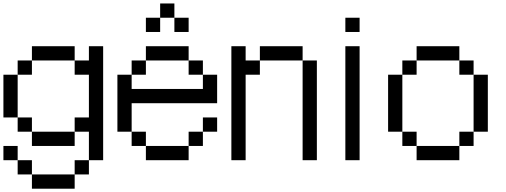

<svg xmlns="http://www.w3.org/2000/svg" viewBox="-20 -937 2957 1123"><path d="M0 0V-83.3H83.3V0ZM0 -250V-500H83.3V-250ZM166.7 -166.7H83.3V-250H166.7ZM166.7 -83.3V-166.7H416.7V-83.3ZM166.7 0V83.3H83.3V0ZM166.7 83.3H416.7V166.7H166.7ZM166.7 -583.3V-500H83.3V-583.3ZM166.7 -666.7H416.7V-583.3H166.7ZM500 -166.7H416.7V-250H500V-500H416.7V-583.3H500V-666.7H583.3V0H500ZM500 0V83.3H416.7V0Z M666.7 -166.7V-500H750V-416.7H1166.7V-500H1250V-333.3H750V-166.7ZM833.3 -166.7V-83.3H750V-166.7ZM833.3 -83.3H1083.3V0H833.3ZM833.3 -583.3V-500H750V-583.3ZM833.3 -750V-833.3H916.7V-750ZM833.3 -666.7H1083.3V-583.3H833.3ZM1000 -833.3H1083.3V-750H1000ZM1000 -916.7V-833.3H916.7V-916.7ZM1166.7 -166.7V-83.3H1083.3V-166.7ZM1166.7 -250H1250V-166.7H1166.7ZM1166.7 -583.3V-500H1083.3V-583.3Z M1333.3 0V-666.7H1416.7V-583.3H1500V-500H1416.7V0ZM1500 -583.3V-666.7H1750V-583.3ZM1750 0V-583.3H1833.3V0Z M2000 0V-666.7H2083.3V0ZM2000 -750V-833.3H2083.3V-750Z M2250 -166.7V-500H2333.3V-166.7ZM2333.3 -166.7H2416.7V-83.3H2333.3ZM2333.3 -500V-583.3H2416.7V-500ZM2416.7 -83.3H2666.7V0H2416.7ZM2416.7 -583.3V-666.7H2666.7V-583.3ZM2666.7 -83.3V-166.7H2750V-83.3ZM2666.7 -583.3H2750V-500H2666.7ZM2750 -166.7V-500H2833.3V-166.7Z"/></svg>

Font: Galmuri11 Regular
Style: Regular
Weight: 400
Designer: Minseo Lee (Quiple)
Version: Version 2.356;hotconv 1.1.0;makeotfexe 2.6.0 DEVELOPMENT